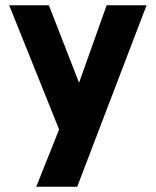

<svg xmlns="http://www.w3.org/2000/svg" viewBox="-20 -461 593 731"><path d="M205 32 15 -441H166L281 -146L386 -441H538L274 250H118Z"/></svg>

Font: Teachers[wght]
Style: Regular
Weight: 400
Designer: Alfredo Marco Pradil & Chank Diesel
Version: Version 1.000;Glyphs 3.1.2 (3151)